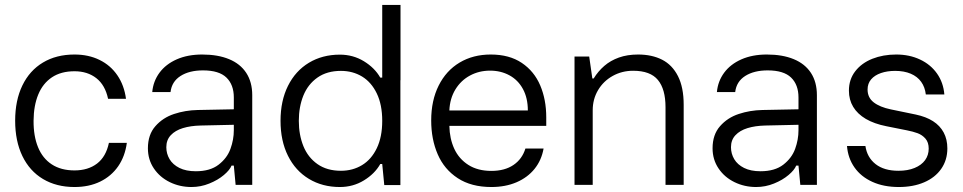

<svg xmlns="http://www.w3.org/2000/svg" viewBox="-20 -750 3908 779"><path d="M41.5 -260.3Q41.5 -342.8 70.8 -403.3Q100.1 -463.9 154.3 -496.3Q208.5 -528.8 282.2 -528.8Q339.4 -528.8 384 -506.8Q428.7 -484.9 456.3 -444.3Q483.9 -403.8 491.2 -349.1H418.5Q406.7 -404.8 370.8 -432.9Q335 -460.9 282.2 -460.9Q227.5 -460.9 190.7 -436.3Q153.8 -411.6 135.3 -366.7Q116.7 -321.8 116.2 -260.3Q115.7 -198.2 134.3 -152.8Q152.8 -107.4 190.2 -83Q227.5 -58.6 282.2 -58.6Q337.4 -58.6 373.8 -86.4Q410.2 -114.3 421.9 -170.4H494.6Q487.3 -115.7 459.5 -75.4Q431.6 -35.2 386.5 -13.2Q341.3 8.8 282.2 8.8Q209 8.8 154.5 -23.7Q100.1 -56.2 70.8 -116.9Q41.5 -177.7 41.5 -260.3Z M580.1 -148.4Q580.1 -203.6 610.4 -238Q640.6 -272.5 686.3 -287.6Q731.9 -302.7 782.2 -303.7L928.7 -306.6V-354.5Q928.7 -406.2 898.7 -435.3Q868.7 -464.4 803.7 -464.4Q748 -464.4 712.4 -441.7Q676.8 -418.9 671.9 -376.5H597.7Q601.6 -420.4 627.2 -455.1Q652.8 -489.7 697.3 -509.3Q741.7 -528.8 800.3 -528.8Q863.8 -528.8 909.4 -510Q955.1 -491.2 979.2 -454.1Q1003.4 -417 1003.4 -363.8V0H936L928.7 -78.1H919.4Q912.6 -60.5 888.4 -40Q864.3 -19.5 829.3 -5.4Q794.4 8.8 756.8 8.8Q709.5 8.8 668.9 -11Q628.4 -30.8 604.2 -66.7Q580.1 -102.5 580.1 -148.4ZM928.7 -221.7V-243.7L793.5 -240.7Q752.9 -239.7 721.9 -230.2Q690.9 -220.7 672.9 -201.4Q654.8 -182.1 654.8 -152.8Q654.8 -126.5 668 -104.2Q681.2 -82 708 -68.6Q734.9 -55.2 774.4 -55.2Q832.5 -55.2 866.9 -81.8Q901.4 -108.4 915 -146Q928.7 -183.6 928.7 -221.7Z M1530.8 -730V-424.3H1605V-730ZM1522.9 -84.5H1530.8L1539.1 1H1604.5V-259.8L1566.9 -264.6L1530.8 -259.8Q1530.8 -194.3 1508.8 -148.7Q1486.8 -103 1449 -80.1Q1411.1 -57.1 1363.3 -57.1Q1306.6 -57.1 1268.1 -84.2Q1229.5 -111.3 1210.9 -157.2Q1192.4 -203.1 1192.4 -259.8L1151.4 -264.6L1118.2 -259.8Q1118.2 -178.7 1148.4 -117.9Q1178.7 -57.1 1233.4 -24.2Q1288.1 8.8 1358.9 8.8Q1412.6 8.8 1456.5 -18.1Q1500.5 -44.9 1522.9 -84.5ZM1118.2 -259.8 1151.4 -254.9 1192.4 -259.8Q1192.4 -316.4 1210.9 -362.3Q1229.5 -408.2 1268.1 -435.3Q1306.6 -462.4 1363.3 -462.4Q1411.1 -462.4 1449 -439.5Q1486.8 -416.5 1508.8 -370.8Q1530.8 -325.2 1530.8 -259.8L1566.9 -254.9L1604.5 -259.8V-520.5H1539.1L1530.8 -435.1H1522.9Q1500.5 -474.6 1456.5 -501.5Q1412.6 -528.3 1358.9 -528.3Q1288.1 -528.3 1233.4 -495.4Q1178.7 -462.4 1148.4 -401.6Q1118.2 -340.8 1118.2 -259.8Z M1729.5 -261.2Q1729.5 -342.3 1759.8 -402.8Q1790 -463.4 1844.7 -496.1Q1899.4 -528.8 1971.2 -528.8Q2046.4 -528.8 2096.9 -494.9Q2147.5 -460.9 2171.9 -403.3Q2196.3 -345.7 2196.3 -274.4V-239.3H1803.2Q1804.2 -187.5 1823.2 -146.2Q1842.3 -105 1880.4 -80.8Q1918.5 -56.6 1973.6 -56.6Q2027.8 -56.6 2063.2 -80.6Q2098.6 -104.5 2111.8 -147.5H2185.5Q2177.2 -100.1 2148.9 -64.9Q2120.6 -29.8 2075.7 -10.5Q2030.8 8.8 1973.6 8.8Q1892.1 8.8 1837.2 -27.1Q1782.2 -63 1755.9 -124Q1729.5 -185.1 1729.5 -261.2ZM1968.3 -463.4Q1923.8 -463.4 1887 -443.6Q1850.1 -423.8 1827.6 -387Q1805.2 -350.1 1803.2 -301.8H2121.6Q2121.6 -352.1 2101.8 -388.7Q2082 -425.3 2047.1 -444.3Q2012.2 -463.4 1968.3 -463.4Z M2383.3 -431.6 2384.8 -302.7V0H2311V-520.5H2370.6ZM2548.8 -462.9Q2503.4 -462.9 2465.8 -441.9Q2428.2 -420.9 2406.5 -384.3Q2384.8 -347.7 2384.8 -302.7L2383.3 -431.6H2388.7Q2406.7 -460.9 2431.9 -482.7Q2457 -504.4 2491.2 -516.6Q2525.4 -528.8 2568.8 -528.8Q2625 -528.8 2666.3 -507.8Q2707.5 -486.8 2730.7 -441.2Q2753.9 -395.5 2753.9 -324.7V0H2680.2V-314.9Q2680.2 -388.2 2649.4 -425.5Q2618.7 -462.9 2548.8 -462.9Z M2871.1 -148.4Q2871.1 -203.6 2901.4 -238Q2931.6 -272.5 2977.3 -287.6Q3022.9 -302.7 3073.2 -303.7L3219.7 -306.6V-354.5Q3219.7 -406.2 3189.7 -435.3Q3159.7 -464.4 3094.7 -464.4Q3039.1 -464.4 3003.4 -441.7Q2967.8 -418.9 2962.9 -376.5H2888.7Q2892.6 -420.4 2918.2 -455.1Q2943.8 -489.7 2988.3 -509.3Q3032.7 -528.8 3091.3 -528.8Q3154.8 -528.8 3200.4 -510Q3246.1 -491.2 3270.3 -454.1Q3294.4 -417 3294.4 -363.8V0H3227.1L3219.7 -78.1H3210.4Q3203.6 -60.5 3179.4 -40Q3155.3 -19.5 3120.4 -5.4Q3085.4 8.8 3047.9 8.8Q3000.5 8.8 2960 -11Q2919.4 -30.8 2895.3 -66.7Q2871.1 -102.5 2871.1 -148.4ZM3219.7 -221.7V-243.7L3084.5 -240.7Q3043.9 -239.7 3012.9 -230.2Q2981.9 -220.7 2963.9 -201.4Q2945.8 -182.1 2945.8 -152.8Q2945.8 -126.5 2959 -104.2Q2972.2 -82 2999 -68.6Q3025.9 -55.2 3065.4 -55.2Q3123.5 -55.2 3158 -81.8Q3192.4 -108.4 3206.1 -146Q3219.7 -183.6 3219.7 -221.7Z M3416.5 -157.7H3491.2Q3498 -111.3 3532.5 -84.2Q3566.9 -57.1 3625.5 -57.1Q3663.1 -57.1 3690.9 -68.6Q3718.8 -80.1 3733.4 -100.3Q3748 -120.6 3748 -147Q3748 -172.4 3734.9 -187.5Q3721.7 -202.6 3703.1 -209.5Q3684.6 -216.3 3659.7 -221.2L3576.7 -237.8Q3526.9 -247.6 3492.9 -267.6Q3459 -287.6 3441.7 -316.4Q3424.3 -345.2 3424.3 -382.3Q3424.3 -427.7 3450 -460.9Q3475.6 -494.1 3519.3 -511.5Q3563 -528.8 3616.2 -528.8Q3669.9 -528.8 3712.9 -508.5Q3755.9 -488.3 3781.7 -451.7Q3807.6 -415 3811.5 -366.7H3736.3Q3732.9 -396.5 3717.5 -418Q3702.1 -439.5 3675.3 -450.9Q3648.4 -462.4 3611.8 -462.4Q3579.6 -462.4 3554.2 -453.6Q3528.8 -444.8 3514.4 -428Q3500 -411.1 3500 -386.7Q3500 -354 3524.9 -334.7Q3549.8 -315.4 3594.2 -306.2L3695.8 -285.2Q3737.3 -276.4 3765.6 -258.3Q3793.9 -240.2 3808.8 -212.4Q3823.7 -184.6 3823.7 -147.9Q3823.7 -100.6 3798.8 -64.9Q3773.9 -29.3 3729.5 -10.3Q3685.1 8.8 3627 8.8Q3565.4 8.8 3519.3 -12.2Q3473.1 -33.2 3446.8 -70.8Q3420.4 -108.4 3416.5 -157.7Z"/></svg>

Font: Wand UI Pro
Style: Regular
Weight: 400
Designer: Andreas Faust
Version: Version 1.003;FEAKit 1.0